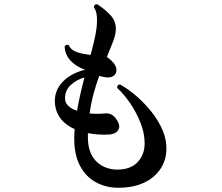

<svg xmlns="http://www.w3.org/2000/svg" viewBox="-20 -836 1040 900"><path d="M529 44Q474 43 428 17.5Q382 -8 355 -59Q328 -110 328 -186Q328 -197 328.5 -208.5Q329 -220 330 -231Q284 -251 260 -286Q236 -321 237 -369Q239 -406 259 -434.5Q279 -463 311 -482Q343 -501 379 -509Q336 -524 310 -552.5Q284 -581 283 -619Q292 -631 303 -623Q312 -602 339.5 -592Q367 -582 405 -579Q415 -616 422 -647Q429 -678 432 -701Q436 -731 434 -758.5Q432 -786 420 -802Q422 -818 436 -816Q466 -797 494.5 -768.5Q523 -740 523 -702Q523 -675 510.5 -642.5Q498 -610 481 -569Q492 -562 503 -551Q525 -530 526 -509.5Q527 -489 509.5 -478.5Q492 -468 458 -477Q455 -478 451.5 -478.5Q448 -479 445 -480Q431 -442 419 -398Q407 -354 400 -304Q435 -301 469 -304Q503 -309 524 -279Q547 -248 534.5 -227Q522 -206 485 -205Q460 -204 436.5 -206Q413 -208 392 -212V-193Q392 -120 429.5 -81.5Q467 -43 526 -41Q590 -40 624 -75Q658 -110 658 -164Q658 -211 639 -259.5Q620 -308 590.5 -351.5Q561 -395 529 -424Q529 -440 543 -440Q584 -417 623 -382.5Q662 -348 693.5 -307.5Q725 -267 743 -223.5Q761 -180 760 -138Q760 -86 732 -44Q704 -2 652.5 21.5Q601 45 529 44ZM341 -317Q348 -356 357 -396Q366 -436 376 -473Q339 -463 311.5 -437.5Q284 -412 285 -373Q285 -354 300.5 -339.5Q316 -325 341 -317Z"/></svg>

Font: Zen Old Mincho
Style: Bold
Weight: 700
Designer: Yoshimichi Ohira
Foundry: Positype
Version: Version 1.500